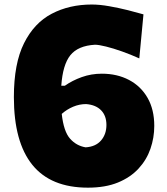

<svg xmlns="http://www.w3.org/2000/svg" viewBox="-20 -822 748 858"><path d="M373 16.6Q207 16.6 124.5 -85.4Q42 -187.5 42 -388.2Q42 -538.1 87.4 -628.9Q132.8 -719.7 211.4 -760.7Q290 -801.8 390.1 -801.8Q425.3 -801.8 468.3 -794.2Q511.2 -786.6 552 -776.4Q592.8 -766.1 621.1 -757.8L602.5 -561Q564.9 -578.1 525.6 -592Q486.3 -606 453.9 -614Q421.4 -622.1 404.3 -622.1Q328.6 -617.7 294.4 -575.2Q260.3 -532.7 253.9 -439H270Q303.2 -462.4 345.5 -477.5Q387.7 -492.7 435.1 -492.7Q503.4 -492.7 556.4 -464.8Q609.4 -437 639.4 -384.8Q669.4 -332.5 669.4 -259.3Q669.4 -206.5 652.3 -157.2Q635.3 -107.9 599.1 -68.6Q563 -29.3 506.8 -6.3Q450.7 16.6 373 16.6ZM364.7 -356.9Q335 -356.9 306.6 -345Q278.3 -333 255.9 -313Q264.6 -234.4 293 -202.4Q321.3 -170.4 362.8 -163.6Q407.7 -166.5 431.6 -194.3Q455.6 -222.2 455.6 -263.7Q455.6 -304.7 431.9 -329.1Q408.2 -353.5 364.7 -356.9Z"/></svg>

Font: Pinar DS1 ExtraBold
Style: Regular
Weight: 800
Designer: Amin Abedi
Version: Version 3.000